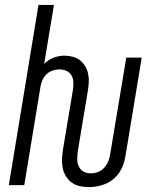

<svg xmlns="http://www.w3.org/2000/svg" viewBox="-20 -755 640 783"><path d="M342 8Q323 8 305 4Q287 0 272.5 -10.5Q258 -21 248.5 -37Q239 -53 235.5 -70.5Q232 -88 233 -107.5Q234 -127 237 -146L278 -392Q280 -407 279 -422Q278 -437 271 -448.5Q264 -460 251 -466Q238 -472 223 -472Q210 -472 195.5 -467.5Q181 -463 170 -452.5Q159 -442 153 -428.5Q147 -415 145 -401L79 0H16L137 -735H200L160 -494Q176 -511 198 -519.5Q220 -528 242 -528Q260 -528 277 -523.5Q294 -519 306.5 -509Q319 -499 327.5 -484.5Q336 -470 339.5 -453.5Q343 -437 342 -419Q341 -401 338 -383L297 -137Q295 -121 295 -105Q295 -89 301.5 -75.5Q308 -62 321.5 -55Q335 -48 351 -48Q365 -48 379.5 -53.5Q394 -59 404.5 -70.5Q415 -82 421 -96Q427 -110 429 -124L495 -520H558L491 -115Q488 -98 482 -81.5Q476 -65 466 -50.5Q456 -36 441.5 -24Q427 -12 410 -5Q393 2 376 5Q359 8 342 8Z"/></svg>

Font: Iosevka Light Extended
Style: Italic
Weight: 300
Width: 7
Italic angle: -9°
Monospace: yes
Designer: Belleve Invis
Foundry: Belleve Invis
Version: Version 32.5.0; ttfautohint (v1.8.4)